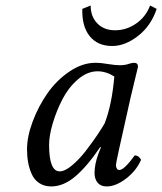

<svg xmlns="http://www.w3.org/2000/svg" viewBox="-20 -667 589 697"><path d="M359.9 -219.2Q386.2 -286.6 395 -389.2Q365.2 -408.2 334 -408.2Q296.9 -408.2 262.7 -378.7Q228.5 -349.1 206.5 -306.4Q184.6 -263.7 171.4 -219Q158.2 -174.3 158.2 -141.1Q158.2 -44.9 196.8 -44.9Q215.3 -44.9 241.2 -66.4Q267.1 -87.9 291.3 -119.1Q315.4 -150.4 332.8 -176.3Q350.1 -202.1 359.9 -219.2ZM466.8 -439Q481 -439 481 -424.8Q478 -414.1 454.1 -313L411.1 -120.1Q400.9 -73.2 400.9 -67.9Q400.9 -60.5 403.6 -56.2Q406.2 -51.8 408.4 -50.8Q410.6 -49.8 413.1 -49.8Q430.7 -49.8 469.2 -103Q483.4 -103 492.2 -86.9Q474.6 -46.9 437.5 -18.6Q400.4 9.8 367.2 9.8Q345.7 9.8 334.5 -3.7Q323.2 -17.1 323.2 -39.1Q323.2 -71.3 337.9 -110.8L346.2 -131.8L344.2 -133.8Q296.4 -63 253.4 -26.6Q210.4 9.8 166 9.8Q141.1 9.8 123 -2Q105 -13.7 95.7 -33.9Q86.4 -54.2 82.3 -76.7Q78.1 -99.1 78.1 -125Q78.1 -170.9 98.6 -225.8Q119.1 -280.8 152.1 -328.1Q185.1 -375.5 231.9 -407.2Q278.8 -439 326.2 -439Q348.1 -439 375 -434.1Q398.9 -430.2 416 -430.2Q434.6 -430.2 450.2 -436Q460.4 -439 466.8 -439ZM278.8 -634.8 309.1 -647Q309.1 -606.9 333.3 -582Q357.4 -557.1 397.9 -557.1Q438.5 -557.1 473.6 -581.1Q508.8 -605 524.9 -647L548.8 -634.8Q528.3 -573.2 481.2 -536.6Q434.1 -500 387.2 -500Q334.5 -500 305.7 -535.6Q276.9 -571.3 278.8 -634.8Z"/></svg>

Font: Common Serif
Style: Italic
Weight: 400
Italic angle: -12°
Designer: Philipp H. Poll, Khaled Hosny
Foundry: Stefan Peev, Context Ltd.
Version: Version 1.026